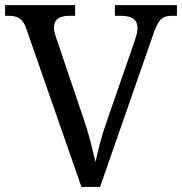

<svg xmlns="http://www.w3.org/2000/svg" viewBox="-20 -734 715 754"><path d="M299.8 0 84 -619.1Q78.6 -634.8 72.3 -645Q65.9 -655.3 57.6 -661.1Q49.3 -667 38.6 -669.4Q27.8 -671.9 13.2 -671.9H0V-713.9H274.9V-671.9H252Q221.7 -671.9 206.8 -660.4Q191.9 -648.9 191.9 -624Q191.9 -615.7 194.1 -606.9Q196.3 -598.1 200.2 -586.9L310.1 -262.2Q325.2 -217.8 335.9 -176Q346.7 -134.3 355 -98.1Q362.8 -134.3 373.5 -174.8Q384.3 -215.3 400.9 -262.2L511.2 -580.1Q515.1 -592.3 517.6 -603.5Q520 -614.7 520 -623Q520 -648.9 503.7 -660.4Q487.3 -671.9 454.1 -671.9H431.2V-713.9H674.8V-671.9H655.8Q641.1 -671.9 630.6 -668.9Q620.1 -666 611.6 -657.5Q603 -648.9 595.7 -633.8Q588.4 -618.7 580.1 -594.2L373 0Z"/></svg>

Font: Gandom FD
Style: FD
Weight: 400
Foundry: DejaVu fonts team - Redesigned by Saber Rastikerdar - Based on Samim Font
Version: Version 0.6